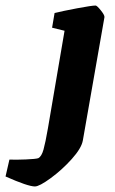

<svg xmlns="http://www.w3.org/2000/svg" viewBox="-140 -489 416 693"><path d="M-120 148 -106 87Q-83 88 -47 86.5Q-11 85 -2 82Q10 76 17 51Q24 26 33 -26L93 -378L48 -389L57 -442Q85 -449 138 -459Q191 -469 205 -469Q210 -469 224 -451.5Q238 -434 237 -427L159 18Q154 46 119 85Q84 124 43 154Q2 184 -14 184Q-39 184 -120 148Z"/></svg>

Font: Grenze
Style: Bold Italic
Weight: 700
Italic angle: -10°
Designer: Renata Polastri
Foundry: Omnibus-Type
Version: Version 1.002; ttfautohint (v1.8)